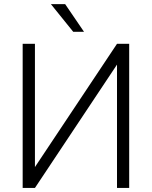

<svg xmlns="http://www.w3.org/2000/svg" viewBox="-20 -927 750 947"><path d="M557.1 -710.9H617.2V0H557.1V-608.4L152.3 0H91.8V-710.9H152.3V-103ZM394.5 -770H341.3L231 -906.7H301.3Z"/></svg>

Font: Roboto-Light
Style: Regular
Weight: 300
Designer: Google
Version: Version 2.137; 2017